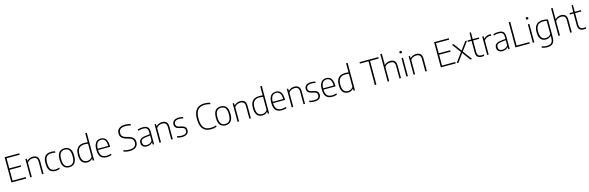

<svg xmlns="http://www.w3.org/2000/svg" viewBox="130 -3011 16709 5444"><g transform="rotate(-15 8485.0 -289.0)"><path d="M92.5 0V-740H523V-698.5H137.5V-41.5H528V0ZM123.5 -359.5V-401H475V-359.5Z M646.5 0V-540.5H685L688.5 -477H693Q727.5 -511.5 772.8 -530Q818 -548.5 867.5 -548.5Q917.5 -548.5 955.8 -531Q994 -513.5 1015.5 -473.8Q1037 -434 1037 -366.5V0H992V-365.5Q992 -444.5 957 -475.5Q922 -506.5 862.5 -506.5Q835.5 -506.5 804.5 -498.5Q773.5 -490.5 743.8 -472Q714 -453.5 691 -422V0Z M1386.5 9Q1316 9 1266.5 -19.5Q1217 -48 1191.2 -109.5Q1165.5 -171 1165.5 -270Q1165.5 -369.5 1193.2 -430.8Q1221 -492 1275.2 -520.2Q1329.5 -548.5 1408.5 -548.5Q1434.5 -548.5 1462.2 -545Q1490 -541.5 1514.5 -534.5V-492.5Q1488 -500 1461.8 -503.8Q1435.5 -507.5 1411 -507.5Q1344.5 -507.5 1300.5 -485Q1256.5 -462.5 1234.5 -411Q1212.5 -359.5 1212.5 -272Q1212.5 -183.5 1232.8 -130.8Q1253 -78 1293 -55Q1333 -32 1391.5 -32Q1418 -32 1448 -37.8Q1478 -43.5 1514.5 -56V-14Q1482.5 -2.5 1450.2 3.2Q1418 9 1386.5 9Z M1793.5 9Q1729 9 1680.5 -19.2Q1632 -47.5 1605.2 -109Q1578.5 -170.5 1578.5 -270Q1578.5 -369 1605.2 -430.5Q1632 -492 1680.5 -520.2Q1729 -548.5 1793.5 -548.5Q1858.5 -548.5 1907 -520.5Q1955.5 -492.5 1982.2 -431.2Q2009 -370 2009 -270Q2009 -171.5 1982 -109.8Q1955 -48 1906.8 -19.5Q1858.5 9 1793.5 9ZM1793.5 -31.5Q1845 -31.5 1883 -53.8Q1921 -76 1941.5 -128Q1962 -180 1962 -269Q1962 -359 1941.5 -411.2Q1921 -463.5 1883 -485.8Q1845 -508 1793.5 -508Q1742.5 -508 1704.5 -486Q1666.5 -464 1645.8 -412.2Q1625 -360.5 1625 -271.5Q1625 -181.5 1645.8 -129Q1666.5 -76.5 1704.5 -54Q1742.5 -31.5 1793.5 -31.5Z M2323.5 9Q2264.5 9 2217.2 -17Q2170 -43 2142.2 -101.8Q2114.5 -160.5 2114.5 -259.5Q2114.5 -358 2144.5 -422.2Q2174.5 -486.5 2233 -517.5Q2291.5 -548.5 2377 -548.5Q2403 -548.5 2429 -546.2Q2455 -544 2476.5 -540V-808H2521.5V0H2482.5L2479 -59.5H2474.5Q2450 -29.5 2411.2 -10.2Q2372.5 9 2323.5 9ZM2328.5 -32.5Q2370.5 -32.5 2410.2 -51.8Q2450 -71 2476.5 -112.5V-497Q2456.5 -502 2429.2 -505Q2402 -508 2376 -508Q2269.5 -508 2215.2 -450.8Q2161 -393.5 2161 -264Q2161 -174.5 2182.5 -124.2Q2204 -74 2241.8 -53.2Q2279.5 -32.5 2328.5 -32.5Z M2894.5 9Q2818.5 9 2765.2 -19.2Q2712 -47.5 2684.5 -109Q2657 -170.5 2657 -270.5Q2657 -368 2682.5 -429.5Q2708 -491 2753.8 -519.8Q2799.5 -548.5 2861 -548.5Q2922.5 -548.5 2966.5 -519.8Q3010.5 -491 3034.2 -429.5Q3058 -368 3058 -270V-252.5H2679.5V-290.5H3027L3012.5 -278Q3012.5 -363.5 2994.5 -414.2Q2976.5 -465 2942.5 -487.5Q2908.5 -510 2861 -510Q2813 -510 2777.8 -487.8Q2742.5 -465.5 2723 -414.8Q2703.5 -364 2703.5 -278V-265.5Q2703.5 -180 2726 -128.5Q2748.5 -77 2792 -54.2Q2835.5 -31.5 2898.5 -31.5Q2929 -31.5 2961.5 -37.5Q2994 -43.5 3032.5 -55.5V-14Q2995.5 -2 2961.8 3.5Q2928 9 2894.5 9Z M3565.5 9Q3525.5 9 3480.5 2Q3435.5 -5 3393.5 -19.5V-62Q3424.5 -51.5 3454.5 -45Q3484.5 -38.5 3512.8 -35.5Q3541 -32.5 3567 -32.5Q3666.5 -32.5 3716.5 -72.5Q3766.5 -112.5 3766.5 -190Q3766.5 -256 3728.5 -290.8Q3690.5 -325.5 3602.5 -348L3569.5 -356.5Q3476.5 -381 3430.5 -428.2Q3384.5 -475.5 3384.5 -553.5Q3384.5 -644 3446.2 -696.5Q3508 -749 3628.5 -749Q3668 -749 3708.8 -743.5Q3749.5 -738 3783.5 -726.5V-684Q3745 -696.5 3706 -702Q3667 -707.5 3627.5 -707.5Q3561.5 -707.5 3518 -690Q3474.5 -672.5 3453 -638.5Q3431.5 -604.5 3431.5 -556Q3431.5 -492 3466.5 -457Q3501.5 -422 3586 -399.5L3619 -391Q3686 -374 3729 -347.5Q3772 -321 3792.8 -282.8Q3813.5 -244.5 3813.5 -192.5Q3813.5 -127.5 3784.5 -82.5Q3755.5 -37.5 3700 -14.2Q3644.5 9 3565.5 9Z M4072 8Q3998.5 8 3955.8 -29.5Q3913 -67 3913 -135Q3913 -203 3957 -241.2Q4001 -279.5 4096.5 -290L4256 -308.5L4259 -271L4097 -252Q4024.5 -244 3992.5 -216.2Q3960.5 -188.5 3960.5 -139Q3960.5 -86.5 3990 -59Q4019.5 -31.5 4077.5 -31.5Q4120 -31.5 4161.5 -50.2Q4203 -69 4236 -112V-370Q4236 -424.5 4219 -454.5Q4202 -484.5 4169.2 -496.2Q4136.5 -508 4089 -508Q4058.5 -508 4020.5 -502.2Q3982.5 -496.5 3943.5 -483V-524.5Q3975.5 -536 4015.5 -542.2Q4055.5 -548.5 4091.5 -548.5Q4152 -548.5 4194.2 -532Q4236.5 -515.5 4258.5 -476.2Q4280.5 -437 4280.5 -369V0H4241.5L4238 -63H4233.5Q4206.5 -29.5 4163.8 -10.8Q4121 8 4072 8Z M4439.5 0V-540.5H4478L4481.5 -477H4486Q4520.5 -511.5 4565.8 -530Q4611 -548.5 4660.5 -548.5Q4710.5 -548.5 4748.8 -531Q4787 -513.5 4808.5 -473.8Q4830 -434 4830 -366.5V0H4785V-365.5Q4785 -444.5 4750 -475.5Q4715 -506.5 4655.5 -506.5Q4628.5 -506.5 4597.5 -498.5Q4566.5 -490.5 4536.8 -472Q4507 -453.5 4484 -422V0Z M5104 9Q5066 9 5032 4Q4998 -1 4964.5 -11.5V-53Q5004.5 -41 5037.8 -36Q5071 -31 5105.5 -31Q5183 -31 5219.2 -59.2Q5255.5 -87.5 5255.5 -139Q5255.5 -183.5 5232.8 -207.2Q5210 -231 5156.5 -242.5L5090 -257Q5017 -273.5 4986.5 -309.2Q4956 -345 4956 -399.5Q4956 -464 5004.2 -506.2Q5052.5 -548.5 5152.5 -548.5Q5185 -548.5 5214.5 -545Q5244 -541.5 5272.5 -533.5V-492.5Q5239.5 -501.5 5211.8 -505Q5184 -508.5 5153 -508.5Q5098 -508.5 5064.8 -494.2Q5031.5 -480 5016.5 -455.8Q5001.5 -431.5 5001.5 -401.5Q5001.5 -362.5 5022.5 -337Q5043.5 -311.5 5096.5 -299.5L5163 -285.5Q5239 -269 5269.8 -233.8Q5300.5 -198.5 5300.5 -142Q5300.5 -72.5 5251.2 -31.8Q5202 9 5104 9Z M5951 9Q5881 9 5823.8 -10.5Q5766.5 -30 5725 -74Q5683.5 -118 5661 -190.5Q5638.5 -263 5638.5 -369Q5638.5 -505.5 5677.2 -589.2Q5716 -673 5787.8 -711Q5859.5 -749 5959 -749Q6002 -749 6041 -743.2Q6080 -737.5 6119 -726V-683.5Q6078 -696.5 6038.5 -702Q5999 -707.5 5958 -707.5Q5871.5 -707.5 5810.8 -675.2Q5750 -643 5718 -569.2Q5686 -495.5 5686 -371Q5686 -241.5 5719 -167.8Q5752 -94 5811.5 -63.2Q5871 -32.5 5952.5 -32.5Q5994.5 -32.5 6033.8 -39.2Q6073 -46 6119 -62V-19.5Q6081.5 -6 6039.8 1.5Q5998 9 5951 9Z M6381 9Q6316.5 9 6268 -19.2Q6219.5 -47.5 6192.8 -109Q6166 -170.5 6166 -270Q6166 -369 6192.8 -430.5Q6219.5 -492 6268 -520.2Q6316.5 -548.5 6381 -548.5Q6446 -548.5 6494.5 -520.5Q6543 -492.5 6569.8 -431.2Q6596.5 -370 6596.5 -270Q6596.5 -171.5 6569.5 -109.8Q6542.5 -48 6494.2 -19.5Q6446 9 6381 9ZM6381 -31.5Q6432.5 -31.5 6470.5 -53.8Q6508.5 -76 6529 -128Q6549.5 -180 6549.5 -269Q6549.5 -359 6529 -411.2Q6508.5 -463.5 6470.5 -485.8Q6432.5 -508 6381 -508Q6330 -508 6292 -486Q6254 -464 6233.2 -412.2Q6212.5 -360.5 6212.5 -271.5Q6212.5 -181.5 6233.2 -129Q6254 -76.5 6292 -54Q6330 -31.5 6381 -31.5Z M6732 0V-540.5H6770.5L6774 -477H6778.5Q6813 -511.5 6858.2 -530Q6903.5 -548.5 6953 -548.5Q7003 -548.5 7041.2 -531Q7079.5 -513.5 7101 -473.8Q7122.5 -434 7122.5 -366.5V0H7077.5V-365.5Q7077.5 -444.5 7042.5 -475.5Q7007.5 -506.5 6948 -506.5Q6921 -506.5 6890 -498.5Q6859 -490.5 6829.2 -472Q6799.5 -453.5 6776.5 -422V0Z M7460 9Q7401 9 7353.8 -17Q7306.5 -43 7278.8 -101.8Q7251 -160.5 7251 -259.5Q7251 -358 7281 -422.2Q7311 -486.5 7369.5 -517.5Q7428 -548.5 7513.5 -548.5Q7539.5 -548.5 7565.5 -546.2Q7591.5 -544 7613 -540V-808H7658V0H7619L7615.5 -59.5H7611Q7586.5 -29.5 7547.8 -10.2Q7509 9 7460 9ZM7465 -32.5Q7507 -32.5 7546.8 -51.8Q7586.5 -71 7613 -112.5V-497Q7593 -502 7565.8 -505Q7538.5 -508 7512.5 -508Q7406 -508 7351.8 -450.8Q7297.5 -393.5 7297.5 -264Q7297.5 -174.5 7319 -124.2Q7340.5 -74 7378.2 -53.2Q7416 -32.5 7465 -32.5Z M8031 9Q7955 9 7901.8 -19.2Q7848.5 -47.5 7821 -109Q7793.5 -170.5 7793.5 -270.5Q7793.5 -368 7819 -429.5Q7844.5 -491 7890.2 -519.8Q7936 -548.5 7997.5 -548.5Q8059 -548.5 8103 -519.8Q8147 -491 8170.8 -429.5Q8194.5 -368 8194.5 -270V-252.5H7816V-290.5H8163.5L8149 -278Q8149 -363.5 8131 -414.2Q8113 -465 8079 -487.5Q8045 -510 7997.5 -510Q7949.5 -510 7914.2 -487.8Q7879 -465.5 7859.5 -414.8Q7840 -364 7840 -278V-265.5Q7840 -180 7862.5 -128.5Q7885 -77 7928.5 -54.2Q7972 -31.5 8035 -31.5Q8065.5 -31.5 8098 -37.5Q8130.5 -43.5 8169 -55.5V-14Q8132 -2 8098.2 3.5Q8064.5 9 8031 9Z M8321.5 0V-540.5H8360L8363.5 -477H8368Q8402.5 -511.5 8447.8 -530Q8493 -548.5 8542.5 -548.5Q8592.5 -548.5 8630.8 -531Q8669 -513.5 8690.5 -473.8Q8712 -434 8712 -366.5V0H8667V-365.5Q8667 -444.5 8632 -475.5Q8597 -506.5 8537.5 -506.5Q8510.5 -506.5 8479.5 -498.5Q8448.5 -490.5 8418.8 -472Q8389 -453.5 8366 -422V0Z M8986 9Q8948 9 8914 4Q8880 -1 8846.5 -11.5V-53Q8886.5 -41 8919.8 -36Q8953 -31 8987.5 -31Q9065 -31 9101.2 -59.2Q9137.5 -87.5 9137.5 -139Q9137.5 -183.5 9114.8 -207.2Q9092 -231 9038.5 -242.5L8972 -257Q8899 -273.5 8868.5 -309.2Q8838 -345 8838 -399.5Q8838 -464 8886.2 -506.2Q8934.5 -548.5 9034.5 -548.5Q9067 -548.5 9096.5 -545Q9126 -541.5 9154.5 -533.5V-492.5Q9121.5 -501.5 9093.8 -505Q9066 -508.5 9035 -508.5Q8980 -508.5 8946.8 -494.2Q8913.5 -480 8898.5 -455.8Q8883.5 -431.5 8883.5 -401.5Q8883.5 -362.5 8904.5 -337Q8925.5 -311.5 8978.5 -299.5L9045 -285.5Q9121 -269 9151.8 -233.8Q9182.5 -198.5 9182.5 -142Q9182.5 -72.5 9133.2 -31.8Q9084 9 8986 9Z M9511.5 9Q9435.5 9 9382.2 -19.2Q9329 -47.5 9301.5 -109Q9274 -170.5 9274 -270.5Q9274 -368 9299.5 -429.5Q9325 -491 9370.8 -519.8Q9416.5 -548.5 9478 -548.5Q9539.5 -548.5 9583.5 -519.8Q9627.5 -491 9651.2 -429.5Q9675 -368 9675 -270V-252.5H9296.5V-290.5H9644L9629.5 -278Q9629.5 -363.5 9611.5 -414.2Q9593.5 -465 9559.5 -487.5Q9525.5 -510 9478 -510Q9430 -510 9394.8 -487.8Q9359.5 -465.5 9340 -414.8Q9320.5 -364 9320.5 -278V-265.5Q9320.5 -180 9343 -128.5Q9365.5 -77 9409 -54.2Q9452.5 -31.5 9515.5 -31.5Q9546 -31.5 9578.5 -37.5Q9611 -43.5 9649.5 -55.5V-14Q9612.5 -2 9578.8 3.5Q9545 9 9511.5 9Z M9980.5 9Q9921.5 9 9874.2 -17Q9827 -43 9799.2 -101.8Q9771.5 -160.5 9771.5 -259.5Q9771.5 -358 9801.5 -422.2Q9831.5 -486.5 9890 -517.5Q9948.5 -548.5 10034 -548.5Q10060 -548.5 10086 -546.2Q10112 -544 10133.5 -540V-808H10178.5V0H10139.5L10136 -59.5H10131.5Q10107 -29.5 10068.2 -10.2Q10029.5 9 9980.5 9ZM9985.5 -32.5Q10027.5 -32.5 10067.2 -51.8Q10107 -71 10133.5 -112.5V-497Q10113.5 -502 10086.2 -505Q10059 -508 10033 -508Q9926.5 -508 9872.2 -450.8Q9818 -393.5 9818 -264Q9818 -174.5 9839.5 -124.2Q9861 -74 9898.8 -53.2Q9936.5 -32.5 9985.5 -32.5Z M10762 0V-698H10510V-740H11059.5V-698H10807.5V0Z M11138 0V-808H11182.5V-478H11186Q11221 -513.5 11266 -531Q11311 -548.5 11360.5 -548.5Q11409.5 -548.5 11447.5 -531.2Q11485.5 -514 11507 -474.2Q11528.5 -434.5 11528.5 -367V0H11483.5V-366.5Q11483.5 -445.5 11448 -475.5Q11412.5 -505.5 11354 -505.5Q11325.5 -505.5 11294.5 -497.5Q11263.5 -489.5 11234.2 -470.8Q11205 -452 11182.5 -421.5V0Z M11687.5 0V-540.5H11732V0ZM11709.5 -675.5Q11693 -675.5 11682.8 -685Q11672.5 -694.5 11672.5 -711Q11672.5 -727.5 11682.8 -737.5Q11693 -747.5 11709.5 -747.5Q11726 -747.5 11736.2 -737.5Q11746.5 -727.5 11746.5 -711Q11746.5 -694.5 11736.2 -685Q11726 -675.5 11709.5 -675.5Z M11898 0V-540.5H11936.5L11940 -477H11944.5Q11979 -511.5 12024.2 -530Q12069.5 -548.5 12119 -548.5Q12169 -548.5 12207.2 -531Q12245.5 -513.5 12267 -473.8Q12288.5 -434 12288.5 -366.5V0H12243.5V-365.5Q12243.5 -444.5 12208.5 -475.5Q12173.5 -506.5 12114 -506.5Q12087 -506.5 12056 -498.5Q12025 -490.5 11995.2 -472Q11965.5 -453.5 11942.5 -422V0Z M12698.5 0V-740H13129V-698.5H12743.5V-41.5H13134V0ZM12729.5 -359.5V-401H13081V-359.5Z M13562.5 0 13389 -238 13362 -272.5 13166.5 -540.5H13221L13390 -308L13416.5 -273.5L13617 0ZM13163 0 13362 -272.5 13390 -308 13559.5 -540.5H13612.5L13416.5 -273.5L13389 -238L13216.5 0Z M13896 9Q13820 9 13777 -30.5Q13734 -70 13734 -158.5V-540.5L13740.5 -740H13779V-166Q13779 -92.5 13810.2 -62.5Q13841.5 -32.5 13901.5 -32.5Q13917.5 -32.5 13934.2 -34.8Q13951 -37 13971 -41.5V0.5Q13951.5 5 13933.2 7Q13915 9 13896 9ZM13626 -500.5V-540.5H13961V-500.5Z M14058.5 0V-540.5H14097L14101 -467.5H14105Q14135 -505 14179.2 -525Q14223.5 -545 14269.5 -545Q14281.5 -545 14291.5 -544.2Q14301.5 -543.5 14311.5 -541.5V-498Q14301 -499.5 14290.8 -500Q14280.5 -500.5 14268 -500.5Q14240 -500.5 14209.2 -491Q14178.5 -481.5 14150.8 -462Q14123 -442.5 14103 -413V0Z M14511 8Q14437.5 8 14394.8 -29.5Q14352 -67 14352 -135Q14352 -203 14396 -241.2Q14440 -279.5 14535.5 -290L14695 -308.5L14698 -271L14536 -252Q14463.5 -244 14431.5 -216.2Q14399.5 -188.5 14399.5 -139Q14399.5 -86.5 14429 -59Q14458.5 -31.5 14516.5 -31.5Q14559 -31.5 14600.5 -50.2Q14642 -69 14675 -112V-370Q14675 -424.5 14658 -454.5Q14641 -484.5 14608.2 -496.2Q14575.5 -508 14528 -508Q14497.5 -508 14459.5 -502.2Q14421.5 -496.5 14382.5 -483V-524.5Q14414.5 -536 14454.5 -542.2Q14494.5 -548.5 14530.5 -548.5Q14591 -548.5 14633.2 -532Q14675.5 -515.5 14697.5 -476.2Q14719.5 -437 14719.5 -369V0H14680.5L14677 -63H14672.5Q14645.5 -29.5 14602.8 -10.8Q14560 8 14511 8Z M14888 0V-740H14933V-42H15308V0Z M15397.5 0V-540.5H15442V0ZM15419.5 -675.5Q15403 -675.5 15392.8 -685Q15382.5 -694.5 15382.5 -711Q15382.5 -727.5 15392.8 -737.5Q15403 -747.5 15419.5 -747.5Q15436 -747.5 15446.2 -737.5Q15456.5 -727.5 15456.5 -711Q15456.5 -694.5 15446.2 -685Q15436 -675.5 15419.5 -675.5Z M15760 230Q15725.5 230 15684.5 223.5Q15643.5 217 15610.5 205V163Q15651 176.5 15687.8 183Q15724.5 189.5 15759.5 189.5Q15850.5 189.5 15895 148.2Q15939.5 107 15939.5 3.5V-56.5H15936.5Q15911.5 -29 15872.5 -10.2Q15833.5 8.5 15782.5 8.5Q15726.5 8.5 15679.8 -17Q15633 -42.5 15605.2 -101Q15577.5 -159.5 15577.5 -259.5Q15577.5 -407.5 15644.2 -478Q15711 -548.5 15836.5 -548.5Q15862 -548.5 15887.8 -546Q15913.5 -543.5 15938.2 -538.5Q15963 -533.5 15984.5 -527V-1.5Q15984.5 123.5 15928 176.8Q15871.5 230 15760 230ZM15789.5 -33Q15832 -33 15872.5 -51.8Q15913 -70.5 15939.5 -109V-495Q15919.5 -500.5 15891.8 -504.2Q15864 -508 15833.5 -508Q15731.5 -508 15677.8 -450.8Q15624 -393.5 15624 -264Q15624 -174 15646 -123.8Q15668 -73.5 15705.5 -53.2Q15743 -33 15789.5 -33Z M16150.5 0V-808H16195V-478H16198.5Q16233.5 -513.5 16278.5 -531Q16323.5 -548.5 16373 -548.5Q16422 -548.5 16460 -531.2Q16498 -514 16519.5 -474.2Q16541 -434.5 16541 -367V0H16496V-366.5Q16496 -445.5 16460.5 -475.5Q16425 -505.5 16366.5 -505.5Q16338 -505.5 16307 -497.5Q16276 -489.5 16246.8 -470.8Q16217.5 -452 16195 -421.5V0Z M16891 9Q16815 9 16772 -30.5Q16729 -70 16729 -158.5V-540.5L16735.5 -740H16774V-166Q16774 -92.5 16805.2 -62.5Q16836.5 -32.5 16896.5 -32.5Q16912.5 -32.5 16929.2 -34.8Q16946 -37 16966 -41.5V0.5Q16946.5 5 16928.2 7Q16910 9 16891 9ZM16621 -500.5V-540.5H16956V-500.5Z"/></g></svg>

Font: Encode Sans Condensed Thin ExtraLight
Style: Regular
Weight: 250
Version: Version 3.002